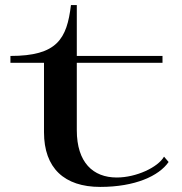

<svg xmlns="http://www.w3.org/2000/svg" viewBox="-20 -720 714 755"><path d="M21 -473H153V-200C153 -59 233 15 374 15C511 15 605 -28 643 -83L625 -104C601 -62 516 -22 439 -22C346 -22 282 -81 282 -208V-473H619V-500H282V-700H259C243 -567 205 -500 21 -500Z"/></svg>

Font: Sprat Extended Medium
Style: Regular
Weight: 500
Width: 9
Designer: Ethan Nakache
Foundry: Collletttivo
Version: Version 2.000;Glyphs 3.2 (3217)